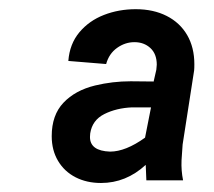

<svg xmlns="http://www.w3.org/2000/svg" viewBox="-20 -742 473 424"><path d="M303.2 -343.8 301.8 -377.9Q258.3 -337.9 203.1 -337.9Q171.4 -337.9 146.7 -350.6Q122.1 -363.3 108.2 -386.7Q94.2 -410.2 94.2 -441.4Q94.2 -487.8 120.1 -515.1Q146 -542.5 189.9 -553.2Q228.5 -562.5 268.6 -562.5L319.3 -562L325.2 -587.9Q326.2 -595.7 326.2 -599.1Q326.2 -623 312 -636Q297.9 -648.9 276.9 -648.9Q256.3 -648.9 238.5 -636.2Q220.7 -623.5 214.4 -600.6L130.9 -607.4Q133.8 -645 155.3 -670.7Q176.8 -696.3 209.5 -709Q242.2 -721.7 279.8 -721.7Q318.8 -721.7 348.1 -706.8Q377.4 -691.9 393.3 -664.6Q409.2 -637.2 409.2 -600.1Q409.2 -590.8 408.7 -586.4L383.3 -422.9L380.9 -388.2Q379.9 -365.2 384.3 -343.8ZM300.3 -438 313.5 -504.9H271.5Q236.8 -503.4 210.2 -490Q183.6 -476.6 179.2 -447.3Q178.7 -444.3 178.7 -439.5Q178.7 -408.7 223.1 -407.2Q257.3 -407.2 300.3 -438Z"/></svg>

Font: Mardoto Medium
Style: Italic
Weight: 500
Italic angle: -12°
Designer: Christian Robertson, Vahan Hovhannisyan
Foundry: Google
Version: Version 1.000